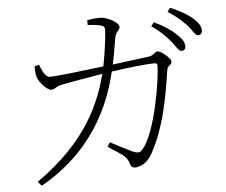

<svg xmlns="http://www.w3.org/2000/svg" viewBox="-55 -834 1111 942"><g transform="rotate(-5 500.0 -362.5)"><path d="M807 -605C828 -580 839 -554 855 -554C866 -554 874 -561 874 -576C874 -596 863 -613 837 -637C814 -659 780 -683 730 -706L716 -687C758 -660 786 -630 807 -605ZM894 -675C917 -651 926 -624 941 -624C954 -624 962 -631 962 -646C962 -666 950 -685 924 -708C901 -728 865 -749 816 -770L802 -751C845 -723 870 -701 894 -675ZM451 -117C505 -80 542 -66 552 -28C556 -11 565 -4 576 -4C601 -4 640 -21 663 -66C725 -179 752 -306 776 -467C780 -492 800 -488 800 -507C800 -523 753 -562 736 -562C721 -562 717 -543 690 -540L512 -517C521 -559 530 -615 535 -644C541 -680 561 -680 561 -699C561 -720 504 -750 473 -751C457 -752 426 -748 406 -745V-721C423 -720 452 -718 470 -713C487 -708 490 -702 489 -684C488 -654 476 -566 465 -512C353 -498 235 -484 200 -484C175 -484 162 -521 151 -547L129 -542C129 -525 129 -501 136 -484C142 -465 178 -420 202 -420C220 -420 221 -433 252 -440C279 -445 387 -465 457 -476C421 -341 351 -155 95 24L113 45C403 -118 476 -369 504 -483C565 -492 665 -505 718 -505C726 -505 730 -500 730 -494C730 -430 689 -171 622 -91C607 -73 597 -73 570 -84C552 -92 500 -120 464 -138Z"/></g></svg>

Font: Noto Serif TC ExtraLight
Style: Regular
Weight: 200
Designer: Ryoko NISHIZUKA 西塚涼子 (kana & ideographs); Frank Grießhammer (Latin, Greek & Cyrillic); Wenlong ZHANG 张文龙 (bopomofo); San
Foundry: Adobe
Version: Version 2.001;hotconv 1.1.0;makeotfexe 2.6.0